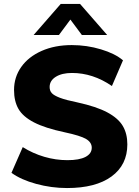

<svg xmlns="http://www.w3.org/2000/svg" viewBox="-20 -942 704 971"><path d="M38 -68 95 -198Q146 -166 204 -149Q262 -132 321 -132Q381 -132 412.5 -148.5Q444 -165 444 -195Q444 -222 415.5 -239Q387 -256 307 -273Q208 -294 152 -323Q96 -352 73.5 -391Q51 -430 51 -487Q51 -552 87.5 -603.5Q124 -655 190.5 -684.5Q257 -714 343 -714Q419 -714 490.5 -692.5Q562 -671 602 -637L546 -507Q450 -573 344 -573Q293 -573 262 -553.5Q231 -534 231 -502Q231 -483 242 -471Q253 -459 283 -447.5Q313 -436 372 -424Q468 -403 523 -373.5Q578 -344 601 -305Q624 -266 624 -212Q624 -108 544 -49.5Q464 9 319 9Q240 9 163 -12Q86 -33 38 -68ZM278 -765H150L287 -922H385L522 -765H394L336 -843Z"/></svg>

Font: wassup Sans
Style: Black
Weight: 900
Version: Version 2.001